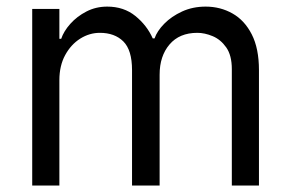

<svg xmlns="http://www.w3.org/2000/svg" viewBox="-20 -573 892 593"><path d="M473 -342.3V0H387.8V-356.5Q387.8 -418.3 361 -445Q334.2 -471.6 288.4 -471.6Q256.4 -471.6 227.8 -453.7Q199.2 -435.7 181.3 -402.9Q163.4 -370 163.4 -325.3V0H79.5V-545.5H163.4V-453.1H169Q176.8 -476.6 197.3 -499.5Q217.7 -522.4 247 -537.5Q276.3 -552.6 311.1 -552.6Q362.2 -552.6 397.9 -523.8Q433.6 -495 451.7 -454.5H457.4Q465.2 -477.3 487.4 -499.8Q509.6 -522.4 542.4 -537.5Q575.3 -552.6 615.1 -552.6Q660.5 -552.6 698 -531.4Q735.4 -510.3 757.6 -466.8Q779.8 -423.3 779.8 -356.5V0H696V-359.4Q696 -402 678.8 -426.5Q661.6 -451 636.9 -461.3Q612.2 -471.6 589.5 -471.6Q534.1 -471.6 503.6 -435.7Q473 -399.9 473 -342.3Z"/></svg>

Font: Interface
Style: Regular
Weight: 400
Designer: Rasmus Andersson
Foundry: rsms
Version: Version 1.8